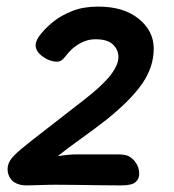

<svg xmlns="http://www.w3.org/2000/svg" viewBox="-20 -558 527 582"><path d="M402 -31Q402 -52 390 -67Q384 -76 373 -83Q362 -90 338 -90Q307 -90 275.5 -90Q244 -90 211 -90Q190 -90 156 -85Q122 -80 93 -69L111 -38Q123 -59 153.5 -83.5Q184 -108 224 -136.5Q264 -165 305 -197Q379 -257 412.5 -306.5Q446 -356 446 -411Q446 -464 400.5 -501Q355 -538 278 -538Q233 -538 200 -525Q167 -512 145 -495Q122 -477 105 -456.5Q88 -436 88 -421Q88 -402 109.5 -386.5Q131 -371 154 -371Q166 -371 176.5 -385Q187 -399 199 -410Q214 -423 231.5 -431Q249 -439 270 -439Q306 -439 322.5 -423Q339 -407 339 -385Q339 -361 314.5 -329.5Q290 -298 233 -254Q164 -200 114 -161.5Q64 -123 44 -106Q19 -85 11 -72Q3 -59 3 -46Q3 -37 5.5 -29Q8 -21 14 -14Q19 -7 31 -1.5Q43 4 62 4Q79 4 101.5 3Q124 2 148 2Q176 2 212 2.5Q248 3 283.5 3.5Q319 4 347 4Q380 4 391 -6Q402 -16 402 -31Z"/></svg>

Font: Lisu Bosa
Style: Bold Italic
Weight: 700
Italic angle: -19°
Designer: David Morse, Annie Olsen, Victor Gaultney, Frank Grießhammer (Latin)
Foundry: SIL International
Version: Version 2.000